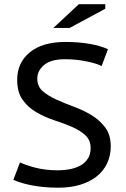

<svg xmlns="http://www.w3.org/2000/svg" viewBox="-20 -872 596 905"><path d="M43 0ZM407.2 -173.8Q407.2 -212.4 381.3 -235.4Q356 -258.3 317.1 -274.9Q278.3 -291.5 233.9 -305.7Q190.4 -320.3 150.9 -343.3Q111.8 -365.7 86.4 -401.9Q61 -437.5 61 -495.6Q61 -576.2 120.1 -625Q179.7 -674.3 289.1 -674.3Q320.8 -674.3 350.1 -671.9Q379.4 -669.4 405 -664.8Q430.7 -660.2 451.9 -653.8Q473.1 -647.5 488.8 -640.1L459 -560.5Q435.5 -573.2 388.2 -582.5Q340.3 -592.8 284.7 -592.8Q220.2 -592.8 187.5 -565.4Q155.8 -538.1 155.8 -502Q155.8 -464.8 181.2 -442.4Q207.5 -419.9 245.8 -402.6Q284.2 -385.3 328.6 -368.7Q372.1 -353 411.6 -329.1Q450.2 -305.7 476.1 -271Q502 -236.3 502 -182.6Q502 -138.2 484.9 -102.1Q467.8 -65.9 435.8 -40.5Q403.8 -15.1 358.2 -1.2Q312.5 12.7 254.9 12.7Q215.8 12.7 183.1 9.3Q150.4 5.9 124 0.5Q97.7 -4.9 77.1 -11.5Q56.6 -18.1 43 -24.4L74.2 -106.4Q86.4 -100.6 104 -94.5Q121.6 -88.4 145.5 -82Q193.8 -69.3 251.5 -69.3Q284.2 -69.3 312.7 -75.2Q341.3 -81.1 362.3 -93.8Q383.3 -106.4 395.3 -126.2Q407.2 -146 407.2 -173.8ZM351.6 -852.1H476.1V-830.6L308.1 -740.2H231.4Z"/></svg>

Font: PT Astra Sans
Style: Regular
Weight: 400
Designer: A.Korolkova, I. Chaeva
Foundry: ParaType Ltd
Version: Version 1.001; ttfautohint (v1.6)